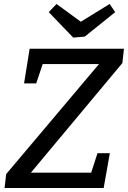

<svg xmlns="http://www.w3.org/2000/svg" viewBox="-20 -945 643 965"><path d="M3 0 11 -70 486 -633 495 -623H172L199 -636L162 -526H101L129 -700H603L595 -628L121 -60L118 -77H460L433 -61L470 -175H532L501 0ZM531 -925 559 -884 406 -761 348 -756 225 -884 264 -925 416 -814H351Z"/></svg>

Font: Bitter Thin Medium
Style: Italic
Weight: 500
Italic angle: -9°
Version: Version 3.021